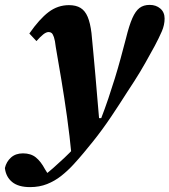

<svg xmlns="http://www.w3.org/2000/svg" viewBox="-104 -535 693 785"><path d="M19 230Q-29 230 -54.5 209Q-80 188 -84 152Q-78 126 -59 109Q-40 92 -10 92Q22 92 42.5 108.5Q63 125 80 157L95 181H77H93H78Q93 170 114 151.5Q135 133 158.5 111Q182 89 201 68Q228 39 255.5 10Q283 -19 308 -47Q325 -91 339 -132.5Q353 -174 365.5 -214.5Q378 -255 389 -295.5Q400 -336 411 -378Q424 -431 437 -460.5Q450 -490 466.5 -502.5Q483 -515 508 -515Q534 -515 551.5 -500Q569 -485 569 -459Q569 -433 557.5 -406.5Q546 -380 529 -348Q511 -315 490.5 -278.5Q470 -242 445 -203Q431 -182 416 -158.5Q401 -135 384.5 -109.5Q368 -84 350.5 -58Q333 -32 314 -6Q295 20 276.5 43Q258 66 238.5 89.5Q219 113 196 138Q173 163 146.5 184Q120 205 88.5 217.5Q57 230 19 230ZM189 105Q181 21 170 -57.5Q159 -136 147 -208Q135 -280 124 -343Q121 -370 116.5 -383Q112 -396 107 -400Q102 -404 95 -404Q85 -404 73 -394.5Q61 -385 45 -367L16 -398Q57 -457 94.5 -485.5Q132 -514 178 -514Q207 -514 225.5 -502.5Q244 -491 254.5 -466Q265 -441 270 -400Q274 -359 278 -315.5Q282 -272 286 -227.5Q290 -183 293.5 -139Q297 -95 301 -52H333Z"/></svg>

Font: Source Serif 4
Style: Bold Italic
Weight: 700
Italic angle: -12°
Designer: Frank Grießhammer
Foundry: Adobe Systems Incorporated
Version: Version 4.004;hotconv 1.0.116;makeotfexe 2.5.65601